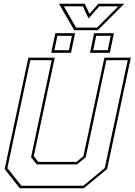

<svg xmlns="http://www.w3.org/2000/svg" viewBox="-20 -1009 721 1029"><path d="M86 0 5 -103 132 -700H273.5L161 -172L185 -141.5H390L427 -172L539.5 -700H681L554 -103L429 0ZM94.5 -13.5H426.5L541.5 -108.5L664.5 -686.5H550L439.5 -166.5L393 -128H177L146.5 -166.5L257 -686.5H142.5L19.5 -108.5ZM462.5 -726 484.5 -831H590.5L568.5 -726ZM254.5 -726 276.5 -831H382.5L360.5 -726ZM271.5 -740H349.5L365.5 -817H287.5ZM479.5 -740H557.5L573.5 -817H495.5ZM378 -847 296 -989H434.5L459.5 -935L507.5 -989H646L504 -847ZM388 -861H500L614 -975H512L454.5 -910L424 -975H322Z"/></svg>

Font: Tourney Thin
Style: Italic
Weight: 100
Italic angle: -12°
Designer: Tyler Finck
Foundry: Etcetera Type Co
Version: Version 1.015